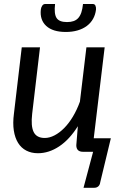

<svg xmlns="http://www.w3.org/2000/svg" viewBox="-20 -736 602 931"><path d="M174 -506.5 136 -184.5Q129 -125 143.2 -96Q157.5 -67 197 -67Q220 -67 244.2 -79.5Q268.5 -92 291.2 -115Q314 -138 333.5 -170.5Q353 -203 367.5 -243L399 -506.5H487.5L434.5 -65.5H517.5L466 148Q464.5 160.5 456.8 167.5Q449 174.5 437.5 174.5H385L431.5 0H382.5Q350 0 350 -32L357.5 -124Q317 -59.5 267 -26.2Q217 7 164 7Q132 7 107.5 -5.8Q83 -18.5 67.8 -43Q52.5 -67.5 47 -103Q41.5 -138.5 47.5 -184.5L85.5 -506.5ZM305 -629Q323.5 -629 337 -633.8Q350.5 -638.5 359.8 -649Q369 -659.5 374.5 -676Q380 -692.5 382.5 -716.5H430.5Q439.5 -716.5 443 -708Q446.5 -699.5 445.5 -689.5Q442.5 -664.5 431.2 -644.5Q420 -624.5 401 -610.2Q382 -596 356.2 -588.5Q330.5 -581 299 -581Q236 -581 204.2 -610.2Q172.5 -639.5 178 -689.5Q179 -699.5 184.5 -708Q190 -716.5 198.5 -716.5H247Q241.5 -669 254.2 -649Q267 -629 305 -629Z"/></svg>

Font: Lato
Style: Italic
Weight: 400
Italic angle: -7°
Designer: Lukasz Dziedzic
Foundry: tyPoland Lukasz Dziedzic
Version: Version 2.007; 2014-02-27